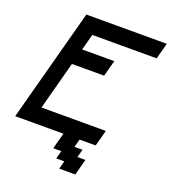

<svg xmlns="http://www.w3.org/2000/svg" viewBox="-192 -1014 1243 1402"><g transform="rotate(20 429.5 -312.5)"><path d="M433.1 250H558.1Q563.5 229 574.5 187.3Q585.4 145.5 591.3 125H528.8L545.9 62.5H483.4L500 0H625Q630.9 -21 642.1 -62.5Q653.3 -104 658.7 -125H158.7Q175.3 -187.5 208.7 -312.5Q242.2 -437.5 258.8 -500H508.8Q514.2 -520.5 525.6 -562.3Q537.1 -604 542.5 -625H292.5Q298.3 -646 309.6 -687.7Q320.8 -729.5 326.2 -750H826.2Q831.5 -770.5 842.8 -812.5Q854 -854.5 859.4 -875H234.4Q195.3 -729 117.2 -437.5Q39.1 -146 0 0H375Q369.1 21 357.9 62.5Q346.7 104 341.3 125H403.8L387.2 187.5H449.7Z"/></g></svg>

Font: Faithful 32x
Style: Oblique
Weight: 400
Foundry: Faithful Resource Pack
Version: Version 1.0; January 27, 2023